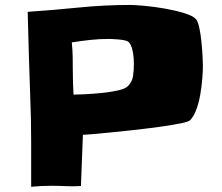

<svg xmlns="http://www.w3.org/2000/svg" viewBox="-20 -751 879 761"><path d="M784.2 -490.2Q784.2 -468.8 781.7 -438.5Q779.3 -408.2 773.9 -377Q768.6 -345.7 758.8 -318.4Q749 -291 734.4 -275.4Q728.5 -268.6 696.8 -262.2Q665 -255.9 620.6 -249.5Q576.2 -243.2 525.4 -237.3Q474.6 -231.4 429.2 -227.1Q383.8 -222.7 350.6 -219.7Q317.4 -216.8 308.6 -216.8L300.8 -13.7Q270.5 -11.7 241.2 -13.2Q211.9 -14.6 181.6 -14.6Q162.1 -14.6 142.6 -13.7Q123 -12.7 103.5 -10.7Q103.5 -102.5 103.5 -192.4Q103.5 -282.2 99.6 -374Q96.7 -457 94.2 -539.1Q91.8 -621.1 89.8 -704.1Q190.4 -710.9 292.5 -721.2Q394.5 -731.4 496.1 -731.4Q513.7 -731.4 551.8 -728Q589.8 -724.6 631.8 -717.3Q673.8 -710 709.5 -699.2Q745.1 -688.5 756.8 -674.8Q764.6 -666 770 -640.6Q775.4 -615.2 778.3 -586.4Q781.2 -557.6 782.7 -530.3Q784.2 -502.9 784.2 -490.2ZM510.7 -497.1Q510.7 -505.9 509.8 -519.5Q508.8 -533.2 506.3 -546.4Q503.9 -559.6 499 -570.8Q494.1 -582 486.3 -586.9Q481.4 -589.8 470.7 -591.8Q460 -593.8 448.2 -594.7Q436.5 -595.7 425.8 -596.2Q415 -596.7 410.2 -596.7Q374 -596.7 337.9 -592.8Q301.8 -588.9 264.6 -583Q267.6 -553.7 268.1 -525.4Q268.6 -497.1 268.6 -468.8Q268.6 -422.9 271.5 -376Q284.2 -376 315.4 -377.4Q346.7 -378.9 380.9 -382.3Q415 -385.7 445.3 -392.1Q475.6 -398.4 486.3 -409.2Q503.9 -425.8 507.3 -449.7Q510.7 -473.6 510.7 -497.1Z"/></svg>

Font: Slackey
Style: Regular
Weight: 400
Designer: Squid
Foundry: Font Diner, Inc DBA Sideshow
Version: Version 1.000